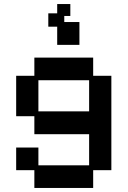

<svg xmlns="http://www.w3.org/2000/svg" viewBox="-20 -741 632 950"><path d="M150 189V101H60V-11H170V77H421V-77H150V-166H60V-366H150V-456H441V-366H531V101H441V189ZM170 -190H421V-344H170ZM263 -519V-609H219V-675H263V-721H328V-662H298V-632H373V-519Z"/></svg>

Font: Pixelify Sans Medium
Style: Regular
Weight: 500
Designer: Stefie Justprince
Foundry: Typecalism Foundryline
Version: Version 1.000;February 13, 2025;FontCreator 15.0.0.3015 64-b